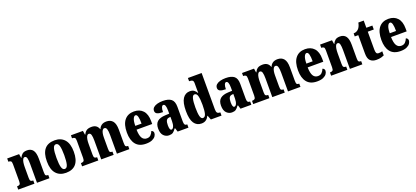

<svg xmlns="http://www.w3.org/2000/svg" viewBox="49 -1933 6746 3116"><g transform="rotate(-20 3422.0 -375.0)"><path d="M11 0V-56H15Q44 -56 58 -68Q72 -80 72 -124V-416Q72 -457 59 -468.5Q46 -480 19 -480H15V-536H221L232 -467H236Q252 -503 279.5 -526.5Q307 -550 362 -550Q429 -550 463 -504Q497 -458 497 -357V-126Q497 -80 507.5 -68Q518 -56 546 -56H550V0H335V-325Q335 -389 326 -424.5Q317 -460 290 -460Q269 -460 257 -438Q245 -416 240 -381Q235 -346 235 -306V-121Q235 -79 247.5 -67.5Q260 -56 288 -56H291V0Z M835 10Q727 10 665.5 -59.5Q604 -129 604 -270Q604 -550 838 -550Q945 -550 1007 -480.5Q1069 -411 1069 -270Q1069 10 835 10ZM837 -56Q875 -56 889.5 -110.5Q904 -165 904 -270Q904 -376 889 -429.5Q874 -483 836 -483Q799 -483 784.5 -429.5Q770 -376 770 -270Q770 -165 785 -110.5Q800 -56 837 -56Z M1114 0V-56H1118Q1146 -56 1161 -68Q1176 -80 1176 -124V-419Q1176 -461 1161.5 -472.5Q1147 -484 1119 -484H1116V-536H1323L1334 -467H1339Q1355 -504 1385 -527Q1415 -550 1476 -550Q1569 -550 1597 -466H1601Q1615 -504 1647 -527Q1679 -550 1733 -550Q1802 -550 1840 -504Q1878 -458 1878 -357V-126Q1878 -80 1888.5 -68Q1899 -56 1927 -56H1930V0H1715V-325Q1715 -389 1704 -424Q1693 -459 1664 -459Q1644 -459 1631 -439.5Q1618 -420 1612 -388Q1606 -356 1606 -318V-126Q1606 -80 1616.5 -68Q1627 -56 1655 -56H1659V0H1444V-325Q1444 -389 1434 -424Q1424 -459 1395 -459Q1375 -459 1362 -437.5Q1349 -416 1343.5 -381.5Q1338 -347 1338 -306V-121Q1338 -79 1350.5 -67.5Q1363 -56 1391 -56H1394V0Z M2217 10Q2099 10 2041.5 -62.5Q1984 -135 1984 -265Q1984 -406 2042.5 -478Q2101 -550 2207 -550Q2305 -550 2361.5 -488.5Q2418 -427 2418 -308V-257H2148Q2150 -158 2177.5 -112.5Q2205 -67 2259 -67Q2302 -67 2327 -92.5Q2352 -118 2366 -155Q2381 -151 2391.5 -139Q2402 -127 2402 -109Q2402 -82 2383.5 -54.5Q2365 -27 2324.5 -8.5Q2284 10 2217 10ZM2258 -322Q2259 -398 2247.5 -440.5Q2236 -483 2211 -483Q2185 -483 2167.5 -441.5Q2150 -400 2150 -322Z M2615 10Q2561 10 2522 -30Q2483 -70 2483 -154Q2483 -236 2529 -274.5Q2575 -313 2667 -317L2735 -320V-374Q2735 -486 2692 -486Q2673 -486 2661 -458.5Q2649 -431 2649 -378Q2582 -378 2550 -394Q2518 -410 2518 -446Q2518 -482 2544 -505Q2570 -528 2612.5 -539Q2655 -550 2706 -550Q2802 -550 2850 -512Q2898 -474 2898 -380V-126Q2898 -86 2909 -71Q2920 -56 2948 -56H2951V0H2764L2744 -64H2735Q2707 -24 2683 -7Q2659 10 2615 10ZM2681 -64Q2706 -64 2721 -99Q2736 -134 2736 -191V-265L2711 -262Q2676 -258 2662.5 -230.5Q2649 -203 2649 -150Q2649 -109 2657 -86.5Q2665 -64 2681 -64Z M3175 10Q3093 10 3048.5 -56.5Q3004 -123 3004 -267Q3004 -412 3048.5 -480Q3093 -548 3172 -548Q3218 -548 3245 -527.5Q3272 -507 3289 -476H3293Q3292 -499 3292 -529Q3292 -559 3292 -588V-643Q3292 -684 3272.5 -694Q3253 -704 3226 -704H3218V-760H3455V-135Q3455 -89 3469.5 -72.5Q3484 -56 3515 -56H3522V0H3338L3309 -75H3304Q3285 -35 3254 -12.5Q3223 10 3175 10ZM3226 -66Q3264 -66 3278 -117.5Q3292 -169 3292 -269Q3292 -368 3278.5 -421Q3265 -474 3227 -474Q3195 -474 3181.5 -421Q3168 -368 3168 -268Q3168 -167 3181.5 -116.5Q3195 -66 3226 -66Z M3701 10Q3647 10 3608 -30Q3569 -70 3569 -154Q3569 -236 3615 -274.5Q3661 -313 3753 -317L3821 -320V-374Q3821 -486 3778 -486Q3759 -486 3747 -458.5Q3735 -431 3735 -378Q3668 -378 3636 -394Q3604 -410 3604 -446Q3604 -482 3630 -505Q3656 -528 3698.5 -539Q3741 -550 3792 -550Q3888 -550 3936 -512Q3984 -474 3984 -380V-126Q3984 -86 3995 -71Q4006 -56 4034 -56H4037V0H3850L3830 -64H3821Q3793 -24 3769 -7Q3745 10 3701 10ZM3767 -64Q3792 -64 3807 -99Q3822 -134 3822 -191V-265L3797 -262Q3762 -258 3748.5 -230.5Q3735 -203 3735 -150Q3735 -109 3743 -86.5Q3751 -64 3767 -64Z M4069 0V-56H4073Q4101 -56 4116 -68Q4131 -80 4131 -124V-419Q4131 -461 4116.5 -472.5Q4102 -484 4074 -484H4071V-536H4278L4289 -467H4294Q4310 -504 4340 -527Q4370 -550 4431 -550Q4524 -550 4552 -466H4556Q4570 -504 4602 -527Q4634 -550 4688 -550Q4757 -550 4795 -504Q4833 -458 4833 -357V-126Q4833 -80 4843.5 -68Q4854 -56 4882 -56H4885V0H4670V-325Q4670 -389 4659 -424Q4648 -459 4619 -459Q4599 -459 4586 -439.5Q4573 -420 4567 -388Q4561 -356 4561 -318V-126Q4561 -80 4571.5 -68Q4582 -56 4610 -56H4614V0H4399V-325Q4399 -389 4389 -424Q4379 -459 4350 -459Q4330 -459 4317 -437.5Q4304 -416 4298.5 -381.5Q4293 -347 4293 -306V-121Q4293 -79 4305.5 -67.5Q4318 -56 4346 -56H4349V0Z M5172 10Q5054 10 4996.5 -62.5Q4939 -135 4939 -265Q4939 -406 4997.5 -478Q5056 -550 5162 -550Q5260 -550 5316.5 -488.5Q5373 -427 5373 -308V-257H5103Q5105 -158 5132.5 -112.5Q5160 -67 5214 -67Q5257 -67 5282 -92.5Q5307 -118 5321 -155Q5336 -151 5346.5 -139Q5357 -127 5357 -109Q5357 -82 5338.5 -54.5Q5320 -27 5279.5 -8.5Q5239 10 5172 10ZM5213 -322Q5214 -398 5202.5 -440.5Q5191 -483 5166 -483Q5140 -483 5122.5 -441.5Q5105 -400 5105 -322Z M5415 0V-56H5419Q5448 -56 5462 -68Q5476 -80 5476 -124V-416Q5476 -457 5463 -468.5Q5450 -480 5423 -480H5419V-536H5625L5636 -467H5640Q5656 -503 5683.5 -526.5Q5711 -550 5766 -550Q5833 -550 5867 -504Q5901 -458 5901 -357V-126Q5901 -80 5911.5 -68Q5922 -56 5950 -56H5954V0H5739V-325Q5739 -389 5730 -424.5Q5721 -460 5694 -460Q5673 -460 5661 -438Q5649 -416 5644 -381Q5639 -346 5639 -306V-121Q5639 -79 5651.5 -67.5Q5664 -56 5692 -56H5695V0Z M6195 10Q6131 10 6092.5 -25.5Q6054 -61 6054 -149V-468H5993V-520Q6028 -521 6051.5 -535.5Q6075 -550 6087 -566Q6098 -580 6108.5 -603.5Q6119 -627 6125 -660H6218V-536H6322V-468H6218V-163Q6218 -120 6227.5 -100Q6237 -80 6266 -80Q6303 -80 6330 -89V-18Q6315 -10 6281 0Q6247 10 6195 10Z M6612 10Q6494 10 6436.5 -62.5Q6379 -135 6379 -265Q6379 -406 6437.5 -478Q6496 -550 6602 -550Q6700 -550 6756.5 -488.5Q6813 -427 6813 -308V-257H6543Q6545 -158 6572.5 -112.5Q6600 -67 6654 -67Q6697 -67 6722 -92.5Q6747 -118 6761 -155Q6776 -151 6786.5 -139Q6797 -127 6797 -109Q6797 -82 6778.5 -54.5Q6760 -27 6719.5 -8.5Q6679 10 6612 10ZM6653 -322Q6654 -398 6642.5 -440.5Q6631 -483 6606 -483Q6580 -483 6562.5 -441.5Q6545 -400 6545 -322Z"/></g></svg>

Font: Noto Serif ExtraCondensed Black
Style: Regular
Weight: 900
Width: 2
Designer: Monotype Design Team
Foundry: Monotype Imaging Inc.
Version: Version 2.015; ttfautohint (v1.8.4.7-5d5b)